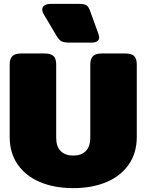

<svg xmlns="http://www.w3.org/2000/svg" viewBox="-20 -956 756 991"><path d="M270 -774 206 -882Q198 -895 198 -907Q198 -921 210 -928.5Q222 -936 243 -936H386Q417 -936 427.5 -928Q438 -920 446 -897L488 -781Q492 -769 492 -764Q492 -736 451 -736H344Q310 -736 297 -743Q284 -750 270 -774ZM30 -249V-623Q30 -652 43.5 -666Q57 -680 90 -680H209Q243 -680 256.5 -666.5Q270 -653 270 -623V-246Q270 -199 293.5 -176Q317 -153 358 -153Q399 -153 422.5 -176Q446 -199 446 -246V-623Q446 -652 459.5 -666Q473 -680 506 -680H625Q659 -680 672.5 -666.5Q686 -653 686 -623V-249Q686 -167 645 -107.5Q604 -48 530 -16.5Q456 15 358 15Q260 15 186 -16.5Q112 -48 71 -107.5Q30 -167 30 -249Z"/></svg>

Font: Mitr
Style: Bold
Weight: 700
Designer: Thanarat Vachiruckul
Foundry: Cadson Demak
Version: Version 1.003